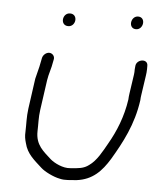

<svg xmlns="http://www.w3.org/2000/svg" viewBox="-47 -662 553 674"><g transform="rotate(5 230.0 -324.5)"><path d="M89 -446 87 -436C85 -423 81 -408 78 -396L72 -372L57 -265C53 -236 55 -209 54 -185C53 -167 55 -158 59 -144C68 -106 95 -86 121 -62C134 -50 166 -34 188 -30C207 -25 226 -29 247 -30C304 -37 335 -71 362 -115C398 -176 434 -242 446 -329C446 -335 447 -342 448 -349L458 -417C459 -424 460 -432 460 -440V-451C461 -478 419 -472 418 -446L417 -435C417 -429 417 -423 416 -417L406 -349C405 -341 404 -334 404 -328C395 -266 373 -213 347 -168C330 -138 313 -105 287 -87C269 -73 250 -72 222 -70C196 -67 165 -83 151 -95C124 -120 95 -140 96 -189C97 -213 95 -238 99 -265L114 -371C117 -392 126 -415 129 -436L131 -446C133 -457 124 -467 113 -467C102 -467 91 -457 89 -446ZM409 -576C436 -576 442 -621 413 -621C386 -621 380 -576 409 -576ZM171 -566C199 -566 204 -611 174 -611C146 -611 141 -566 171 -566Z"/></g></svg>

Font: PolanStronk
Style: Ita
Weight: 500
Version: Version 1.0